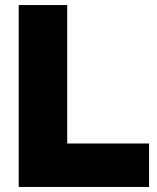

<svg xmlns="http://www.w3.org/2000/svg" viewBox="-20 -740 623 760"><path d="M54 0H570V-172H246V-720H54Z"/></svg>

Font: Aspekta 850
Style: Regular
Weight: 850
Designer: Ivo Dolenc
Version: Version 2.000